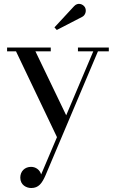

<svg xmlns="http://www.w3.org/2000/svg" viewBox="-20 -705 586 989"><path d="M404 -618.5C420.5 -627 427 -651 417.5 -667.5C408 -684 381 -694.5 361.5 -673L260.5 -564L272.5 -550.5ZM241.5 -440.5V-460H16.5V-440.5H62.5L273.5 1.5L192 193.5C185 169.5 164 154.5 140 154.5C108 154.5 84.5 177 84.5 210C84.5 248 116 263.5 141 263.5C179 263.5 196.5 239 214.5 198L484.5 -440.5H540.5V-460H381.5V-440.5H460.5L321 -111L162.5 -440.5Z"/></svg>

Font: Bodoni* 11
Style: Regular
Weight: 400
Version: Version 2.3